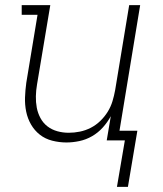

<svg xmlns="http://www.w3.org/2000/svg" viewBox="-20 -550 640 752"><path d="M481 182H438L469 0H398L414 -95Q401 -71 382.5 -50.5Q364 -30 340.5 -16.5Q317 -3 291 2.5Q265 8 240 8Q212 8 184.5 1Q157 -6 136 -22.5Q115 -39 101.5 -62.5Q88 -86 82.5 -113Q77 -140 78 -168.5Q79 -197 83 -226L127 -492H65V-530H177L125 -219Q121 -196 120.5 -173Q120 -150 124 -128.5Q128 -107 138.5 -87.5Q149 -68 166 -55Q183 -42 204.5 -36Q226 -30 249 -30Q271 -30 293 -34.5Q315 -39 335.5 -49.5Q356 -60 373 -76.5Q390 -93 402 -112.5Q414 -132 420.5 -153.5Q427 -175 431 -197L486 -530H529L448 -38H518Z"/></svg>

Font: Iosevka Slab XLtEx
Style: Italic
Weight: 200
Width: 7
Italic angle: -9°
Monospace: yes
Designer: Belleve Invis
Foundry: Belleve Invis
Version: Version 11.1.0; ttfautohint (v1.8.3)